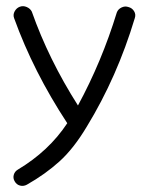

<svg xmlns="http://www.w3.org/2000/svg" viewBox="-20 -426 487 628"><path d="M68 178Q57 184 45.5 181Q34 178 28 167Q22 157 25 146Q28 135 38 129Q140 68 200 -23Q89 -192 26 -367Q22 -378 28 -389Q34 -400 45 -404Q56 -408 67.5 -403Q79 -398 84 -388Q139 -232 235 -81Q313 -225 362 -385Q366 -396 377.5 -401.5Q389 -407 400 -403Q412 -400 418.5 -389.5Q425 -379 421 -367Q363 -174 264 -12Q221 60 174.5 102Q128 144 68 178Z"/></svg>

Font: Hoogli Medium
Style: Regular
Weight: 500
Designer: Anand Singh Naorem
Foundry: Brand New Type
Version: Version 1.00 b007